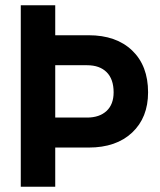

<svg xmlns="http://www.w3.org/2000/svg" viewBox="-20 -710 607 730"><path d="M543 -359Q543 -263 482.5 -206Q422 -149 317 -149H190V0H59V-690H190V-576H317Q422 -576 482.5 -518Q543 -460 543 -359ZM412 -359Q412 -409 385.5 -435.5Q359 -462 311 -462H190V-263H311Q358 -263 385 -288Q412 -313 412 -359Z"/></svg>

Font: D-DIN
Style: DIN-Bold
Weight: 700
Designer: Charles Nix
Foundry: Datto Inc.
Version: Version 1.00